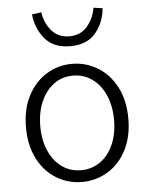

<svg xmlns="http://www.w3.org/2000/svg" viewBox="-56 -851 709 910"><g transform="rotate(-5 298.5 -396.0)"><path d="M55 -267Q55 -354 88 -417.5Q121 -481 176.5 -515Q232 -549 298 -549Q364 -549 420 -515Q476 -481 509 -417.5Q542 -354 542 -267Q542 -181 509 -117.5Q476 -54 420 -20.5Q364 13 298 13Q232 13 176.5 -20.5Q121 -54 88 -117.5Q55 -181 55 -267ZM474 -267Q474 -333 451.5 -384.5Q429 -436 389 -464.5Q349 -493 298 -493Q247 -493 207.5 -464.5Q168 -436 145.5 -384.5Q123 -333 123 -267Q123 -201 145.5 -150Q168 -99 207.5 -71Q247 -43 298 -43Q349 -43 389 -71Q429 -99 451.5 -150Q474 -201 474 -267ZM130 -799 175 -805Q182 -754 213.5 -717Q245 -680 298 -680Q351 -680 383 -717Q415 -754 423 -805L466 -799Q460 -731 419 -682Q378 -633 298 -633Q219 -633 178 -682Q137 -731 130 -799Z"/></g></svg>

Font: 寒蝉端黑体 Light
Style: Regular
Weight: 300
Designer: ChillDuanSans {Warren2060}; 
Source Han Sans {Ryoko NISHIZUKA 西塚涼子 (kana, bopomofo & ideographs); Paul D. Hunt (Latin, G
Foundry: ChillType&Adobe
Version: Version 1.300;Glyphs 3.3 (3306)